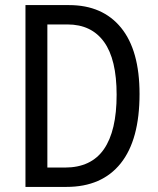

<svg xmlns="http://www.w3.org/2000/svg" viewBox="-20 -734 620 754"><path d="M528 -365Q528 -185 454 -92.5Q380 0 241 0H80V-714H251Q383 -714 455.5 -625Q528 -536 528 -365ZM438 -362Q438 -501 388.5 -569.5Q339 -638 245 -638H166V-76H235Q338 -76 388 -148Q438 -220 438 -362Z"/></svg>

Font: Noto Sans Ethiopic Cond
Style: Regular
Weight: 400
Width: 3
Designer: Monotype Design Team
Foundry: Monotype Imaging Inc.
Version: Version 2.102; ttfautohint (v1.8.4.7-5d5b)